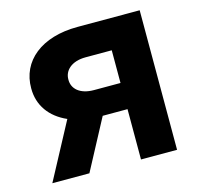

<svg xmlns="http://www.w3.org/2000/svg" viewBox="-85 -635 748 725"><g transform="rotate(-15 289.0 -272.5)"><path d="M380 0H521V-545.5H277.7C136.4 -545.5 48.3 -473 49 -366.5C48.7 -300.1 85.9 -248.2 150.9 -219.8L33.4 0H178.3L283 -196.7H380ZM193.2 -362.2C192.5 -397 221.9 -426.8 277.7 -426.8H380V-299H276.3C221.2 -299 192.5 -326.7 193.2 -362.2Z"/></g></svg>

Font: Magic Ui Pro
Style: Bold
Weight: 700
Designer: Stefan Endress, Andreas Faust
Version: Version 1.000;FEAKit 1.0